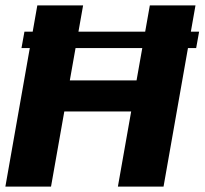

<svg xmlns="http://www.w3.org/2000/svg" viewBox="-25 -695 762 715"><path d="M55 -516H705.5L716.5 -577H66ZM-5 0H165L214.5 -280H463.5L414 0H584L703 -675H533L483.5 -395.5H235L284.5 -675H114Z"/></svg>

Font: Anybody Thin
Style: Bold Italic
Weight: 700
Italic angle: -10°
Version: Version 1.113;gftools[0.9.25]